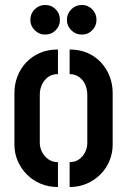

<svg xmlns="http://www.w3.org/2000/svg" viewBox="-20 -751 504 772"><path d="M309 -612Q284 -612 266.5 -629.5Q249 -647 249 -671Q249 -696 266.5 -713.5Q284 -731 309 -731Q334 -731 351 -713.5Q368 -696 368 -671Q368 -647 351 -629.5Q334 -612 309 -612ZM161 -612Q137 -612 119.5 -629.5Q102 -647 102 -671Q102 -696 119.5 -713.5Q137 -731 161 -731Q187 -731 204 -713.5Q221 -696 221 -671Q221 -647 204 -629.5Q187 -612 161 -612ZM213 1Q175 1 143 -12.5Q111 -26 87.5 -50Q64 -74 51 -104.5Q38 -135 38 -169V-378Q38 -412 50 -443.5Q62 -475 85 -499.5Q108 -524 140 -538Q172 -552 213 -552V-453Q189 -453 173 -441Q157 -429 148.5 -410.5Q140 -392 140 -370V-177Q140 -158 149 -140Q158 -122 174.5 -110.5Q191 -99 213 -99ZM260 1V-99Q282 -99 298 -110.5Q314 -122 322.5 -139.5Q331 -157 331 -176V-370Q331 -391 323 -410Q315 -429 298.5 -441Q282 -453 260 -453V-552Q300 -552 332 -538Q364 -524 386.5 -499.5Q409 -475 421 -443.5Q433 -412 433 -378V-169Q433 -135 420 -104Q407 -73 383.5 -49.5Q360 -26 328.5 -12.5Q297 1 260 1Z"/></svg>

Font: Stick No Bills ExtraLight SemiBold
Style: Regular
Weight: 600
Version: Version 2.000